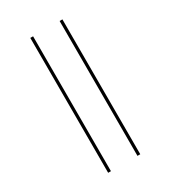

<svg xmlns="http://www.w3.org/2000/svg" viewBox="-229 -936 1057 1191"><g transform="rotate(-30 300.0 -340.0)"><path d="M395 143V-823H415V143ZM185 143V-823H205V143Z"/></g></svg>

Font: Iosevka Curly Thin Extended
Style: Regular
Weight: 100
Width: 7
Monospace: yes
Designer: Belleve Invis
Foundry: Belleve Invis
Version: Version 11.1.0; ttfautohint (v1.8.3)